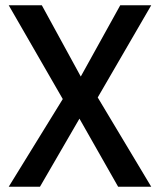

<svg xmlns="http://www.w3.org/2000/svg" viewBox="-20 -705 604 725"><path d="M217 -331 13 -685H138L285 -416L434 -685H551L349 -337L551 0H426L280 -257L131 0H13Z"/></svg>

Font: Cairo SemiBold
Style: Regular
Weight: 600
Designer: Mohamed Gaber, Accademia di Belle Arti di Urbino and others
Foundry: Kief Type Foundry, Accademia di Belle Arti di Urbino and others
Version: Version 3.011